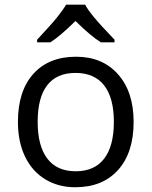

<svg xmlns="http://www.w3.org/2000/svg" viewBox="-20 -786 644 816"><path d="M547.9 -268.1Q547.9 -137.2 481.9 -63.7Q416 9.8 299.8 9.8Q228 9.8 172.4 -23.9Q116.7 -57.6 86.4 -120.6Q56.2 -183.6 56.2 -268.1Q56.2 -398.9 121.6 -471.9Q187 -544.9 303.2 -544.9Q415.5 -544.9 481.7 -470.2Q547.9 -395.5 547.9 -268.1ZM140.1 -268.1Q140.1 -165.5 181.2 -111.8Q222.2 -58.1 301.8 -58.1Q381.3 -58.1 422.6 -111.6Q463.9 -165 463.9 -268.1Q463.9 -370.1 422.6 -423.1Q381.3 -476.1 300.8 -476.1Q221.2 -476.1 180.7 -423.8Q140.1 -371.6 140.1 -268.1ZM137.7 -617.2Q199.7 -683.6 224.6 -714.8Q249.5 -746.1 260.7 -766.1H341.8Q352.5 -745.6 379.2 -713.1Q405.8 -680.7 466.8 -617.2V-606H408.7Q365.7 -632.8 300.8 -696.8Q234.4 -631.3 193.8 -606H137.7Z"/></svg>

Font: Open Sans ACDW
Style: acdw
Weight: 400
Foundry: Ascender Corporation
Version: Version 1.10